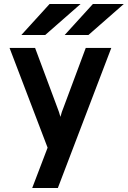

<svg xmlns="http://www.w3.org/2000/svg" viewBox="-20 -752 643 966"><path d="M142 194 219.5 -9 28 -511H156.5L268 -212Q277.5 -188.5 284 -164Q287 -176.5 291.2 -188.8Q295.5 -201 300 -212L411.5 -511H540L271 194ZM305.5 -576 447.5 -732H603L425 -576ZM87.5 -576 229.5 -732H385.5L207.5 -576Z"/></svg>

Font: Overpass
Style: Bold
Weight: 700
Designer: Delve Withrington, Dave Bailey, Thomas Jockin
Foundry: Delve Fonts LLC
Version: Version 4.000; ttfautohint (v1.8.3)